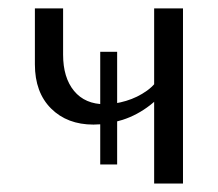

<svg xmlns="http://www.w3.org/2000/svg" viewBox="-20 -434 516 454"><path d="M201 -139.4Q139 -139.4 100.8 -177.4Q62.5 -215.5 62.5 -281.9V-414.2H129.2V-304.8Q129.2 -250.5 155.1 -219Q181.1 -187.5 228.2 -187.5Q251.4 -187.5 278.2 -195.5Q305 -203.5 327.4 -219.5Q349.8 -235.5 361.3 -260.1L385.5 -244.2Q365.5 -208.9 335 -185.4Q304.6 -161.8 269.8 -150.6Q234.9 -139.4 201 -139.4ZM217 -45.1V-311.5H257V-45.1ZM344.5 0V-414.2H412.7V0Z"/></svg>

Font: Ysabeau
Style: Bold
Weight: 700
Designer: Christian Thalmann (Catharsis Fonts)
Version: Version 2.000;gftools[0.9.27.dev2+g8671c4b]